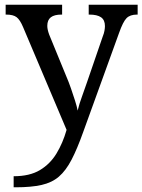

<svg xmlns="http://www.w3.org/2000/svg" viewBox="-20 -556 605 816"><path d="M38 193Q106 193 149.5 167Q193 141 220 96.5Q247 52 263 -4L78 -441Q65 -472 50.5 -483Q36 -494 7 -494H4V-536H244V-494H241Q211 -494 196 -482.5Q181 -471 181 -446Q181 -438 183 -429Q185 -420 189 -409L262 -231Q272 -208 281.5 -180.5Q291 -153 299 -128Q307 -103 310 -86Q317 -115 328.5 -146Q340 -177 350 -207L417 -402Q422 -414 424 -425.5Q426 -437 426 -445Q426 -471 409.5 -482.5Q393 -494 360 -494H357V-536H565V-494H562Q533 -494 518 -479Q503 -464 486 -416L334 4Q308 77 284 123Q260 169 230.5 194.5Q201 220 157 230Q113 240 47 240H38Z"/></svg>

Font: Noto Serif NP Hmong
Style: Regular
Weight: 400
Designer: Dalton Maag Ltd
Foundry: Dalton Maag Ltd
Version: Version 1.001